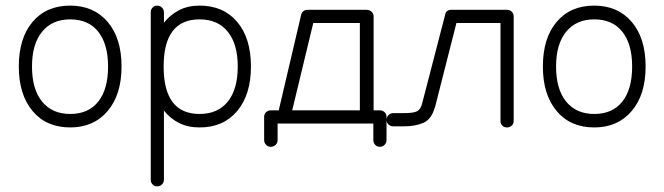

<svg xmlns="http://www.w3.org/2000/svg" viewBox="-20 -441 2367 684"><path d="M230 13Q145 13 96 -45.5Q47 -104 47 -204Q47 -305 96 -363Q145 -421 230 -421Q314 -421 363.5 -363Q413 -305 413 -204Q413 -104 363.5 -45.5Q314 13 230 13ZM230 -35Q295 -35 330 -79Q365 -123 365 -204Q365 -284 330 -328Q295 -372 230 -372Q166 -372 130 -328Q94 -284 94 -204Q94 -123 130 -79Q166 -35 230 -35Z M540 223Q530 223 523.5 216Q517 209 517 199V-397Q517 -407 523.5 -414Q530 -421 540 -421Q550 -421 557 -414Q564 -407 564 -397V-360Q586 -388 617.5 -404.5Q649 -421 691 -421Q776 -421 825 -363Q874 -305 874 -204Q874 -104 825 -45.5Q776 13 691 13Q649 13 617.5 -3Q586 -19 564 -47V199Q564 209 557 216Q550 223 540 223ZM691 -35Q756 -35 791.5 -79Q827 -123 827 -204Q827 -284 791.5 -328Q756 -372 691 -372Q563 -372 563 -204Q563 -35 691 -35Z M945 82Q935 82 928 75Q921 68 921 58V-25Q921 -35 928 -41.5Q935 -48 945 -48H973L1053 -389Q1058 -406 1077 -406H1286Q1296 -406 1303.5 -399.5Q1311 -393 1311 -383V-48H1333Q1343 -48 1350 -41.5Q1357 -35 1357 -25V58Q1357 68 1350 75Q1343 82 1333 82Q1323 82 1316.5 75Q1310 68 1310 58V-1H969V58Q969 68 962 75Q955 82 945 82ZM1021 -48H1262V-359H1096Z M1786 13Q1776 13 1769.5 6.5Q1763 0 1763 -10V-359H1606L1530 -60L1529 -58Q1517 -16 1488.5 -3.5Q1460 9 1419 9H1381Q1371 9 1364 2.5Q1357 -4 1357 -14Q1357 -24 1364 -31Q1371 -38 1381 -38H1419Q1454 -38 1466.5 -45Q1479 -52 1484 -73L1566 -389Q1569 -406 1588 -406H1786Q1796 -406 1803 -399.5Q1810 -393 1810 -383V-10Q1810 0 1803 6.5Q1796 13 1786 13Z M2097 13Q2012 13 1963 -45.5Q1914 -104 1914 -204Q1914 -305 1963 -363Q2012 -421 2097 -421Q2181 -421 2230.5 -363Q2280 -305 2280 -204Q2280 -104 2230.5 -45.5Q2181 13 2097 13ZM2097 -35Q2162 -35 2197 -79Q2232 -123 2232 -204Q2232 -284 2197 -328Q2162 -372 2097 -372Q2033 -372 1997 -328Q1961 -284 1961 -204Q1961 -123 1997 -79Q2033 -35 2097 -35Z"/></svg>

Font: Zen Kurenaido
Style: Regular
Weight: 400
Designer: Yoshimichi Ohira
Foundry: Positype
Version: Version 1.001